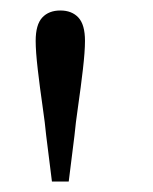

<svg xmlns="http://www.w3.org/2000/svg" viewBox="-20 -867 291 366"><path d="M95 -847Q117 -847 129.5 -833.5Q142 -820 142 -789Q142 -769 138 -734.5Q134 -700 129 -665.5Q124 -631 122 -609L111 -521H79L68 -609Q66 -631 61 -665.5Q56 -700 52 -734.5Q48 -769 48 -789Q48 -820 60.5 -833.5Q73 -847 95 -847Z"/></svg>

Font: Noto Serif Oriya
Style: Regular
Weight: 400
Designer: David Williams
Foundry: Google LLC, David Williams
Version: Version 1.051; ttfautohint (v1.8.4.7-5d5b)